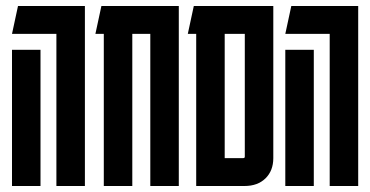

<svg xmlns="http://www.w3.org/2000/svg" viewBox="-20 -620 1234 640"><path d="M168 0V-507H20L40 -600H263V0ZM20 0V-454H115V0Z M576 -600V0H481V-507H421V0H326V-507H298L318 -600Z M891 -600V-93Q891 -51 865 -25.5Q839 0 795 0H634V-507H606L626 -600ZM796 -98V-507H729V-93H791Q796 -93 796 -98Z M1079 0V-507H931L951 -600H1174V0ZM931 0V-454H1026V0Z"/></svg>

Font: Karantina
Style: Regular
Weight: 400
Designer: Rony Koch
Foundry: Rony Koch
Version: Version 1.000; ttfautohint (v1.8.3)